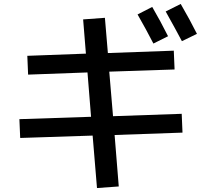

<svg xmlns="http://www.w3.org/2000/svg" viewBox="-20 -870 1040 970"><path d="M675 -797 749 -835Q791 -763 829 -687L755 -650Q719 -720 675 -797ZM817 -812 893 -850Q940 -769 975 -699L899 -662Q869 -719 817 -812ZM400 -772 510 -780 525 -602 858 -614 862 -519 532 -508 551 -283 898 -295 902 -200 559 -188 580 72 470 80 448 -185 82 -173 78 -268 440 -280 422 -504 122 -493 118 -588 414 -599Z"/></svg>

Font: M PLUS 1p Medium
Style: Regular
Weight: 500
Version: Version 1.062